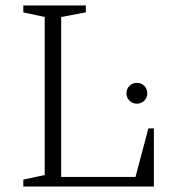

<svg xmlns="http://www.w3.org/2000/svg" viewBox="-20 -680 651 700"><path d="M65 0V-25L143 -42V-618L65 -635V-660H293V-635L203 -618V-35H474L521 -212H541V0ZM479 -302Q463 -302 452 -313Q441 -324 441 -340Q441 -356 452 -367Q463 -378 479 -378Q495 -378 506 -367Q517 -356 517 -340Q517 -324 506 -313Q495 -302 479 -302Z"/></svg>

Font: Spectral ExtraLight
Style: Regular
Weight: 275
Designer: Jean-Baptiste Levee
Foundry: Production Type
Version: Version 2.001